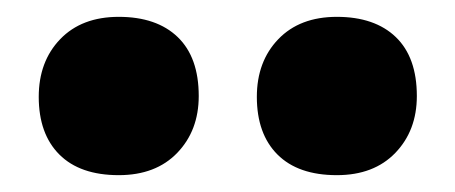

<svg xmlns="http://www.w3.org/2000/svg" viewBox="-20 -828 540 228"><path d="M380 -620Q334 -620 309.5 -644.5Q285 -669 285 -713Q285 -755 310.5 -781.5Q336 -808 380 -808Q425 -808 450 -784Q475 -760 475 -714Q475 -673 449.5 -646.5Q424 -620 380 -620ZM121 -620Q75 -620 50.5 -644.5Q26 -669 26 -713Q26 -755 51.5 -781.5Q77 -808 121 -808Q166 -808 191 -784Q216 -760 216 -714Q216 -673 190.5 -646.5Q165 -620 121 -620Z"/></svg>

Font: Lexend Peta ExtraBold
Style: Regular
Weight: 800
Version: Version 1.007